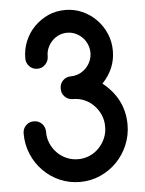

<svg xmlns="http://www.w3.org/2000/svg" viewBox="-55 -826 656 870"><g transform="rotate(-5 273.5 -391.0)"><path d="M75.2 -579.1Q75.2 -621.1 90.8 -658.2Q106.4 -695.3 133.8 -722.7Q161.1 -750 197.3 -766.6Q233.4 -782.2 274.4 -782.2Q315.4 -782.2 351.6 -766.1Q387.7 -750 415 -722.2Q442.4 -694.3 458 -657.7Q473.6 -621.1 473.6 -579.1Q473.6 -498 413.6 -435.1Q510.7 -357.4 510.7 -240.2Q510.7 -191.4 492.2 -147.5Q473.6 -103.5 441.4 -70.8Q409.2 -38.1 366.2 -19Q323.2 0 274.4 0Q225.6 0 182.6 -18.6Q139.6 -37.1 107.4 -70.3Q75.2 -102.5 56.6 -146.5Q38.1 -190.4 38.1 -240.2Q38.1 -262.7 52.7 -277.3Q67.4 -292 88.9 -292Q110.4 -292 125 -277.3Q139.6 -262.7 140.1 -240.2Q139.6 -211.4 150.4 -186.5Q161.1 -162.1 179.2 -143.6Q197.3 -125 221.7 -114.3Q246.1 -103.5 274.4 -103.5Q302.7 -103.5 327.1 -114.3Q351.6 -125 369.6 -144Q387.7 -162.6 398.4 -187.5Q409.2 -212.4 408.7 -240.2Q409.2 -268.1 398.4 -293Q387.7 -317.9 369.6 -336.4Q351.6 -355.5 327.1 -366.2Q302.7 -377 274.4 -377Q252.4 -377 237.8 -391.6Q223.1 -406.2 223.1 -428.7Q223.1 -451.2 237.8 -465.8Q252.4 -480.5 274.4 -480.5Q293.9 -480.5 311.5 -488.3Q329.1 -496.1 342.8 -509.8Q356 -523.4 363.8 -541Q371.6 -559.1 371.6 -579.1Q371.6 -599.6 363.8 -617.7Q356.4 -635.7 342.8 -649.4Q329.1 -663.1 311.5 -670.9Q293.9 -678.7 274.4 -678.7Q253.9 -678.7 236.3 -670.9Q218.8 -663.1 205.6 -649.4Q192.4 -635.7 184.6 -617.7Q176.8 -599.6 177.2 -579.1Q176.8 -558.1 162.1 -543Q147.5 -527.8 126 -527.8Q104.5 -527.8 89.8 -543Q75.2 -558.1 75.2 -579.1Z"/></g></svg>

Font: Comfortaa
Style: Bold
Weight: 700
Designer: Johan Aakerlund
Foundry: Johan Aakerlund
Version: Version 2.001; ttfautohint (v1.4.1)